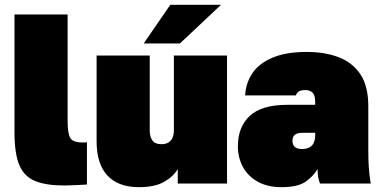

<svg xmlns="http://www.w3.org/2000/svg" viewBox="-20 -760 1575 795"><path d="M245 8Q171 8 125.5 -10.5Q80 -29 60 -76.5Q40 -124 40 -212V-700H260V-258Q260 -209 270.5 -189.5Q281 -170 323 -170Q328 -170 331.5 -170Q335 -170 340 -171V4Q326 5 305.5 6Q285 7 267.5 7.5Q250 8 245 8Z M555 15Q470 15 425 -33Q380 -81 380 -175V-530H600V-220Q600 -194 611 -178.5Q622 -163 648 -163Q666 -163 677.5 -170Q689 -177 694.5 -190Q700 -203 700 -220V-530H920V0H716V-60Q698 -29 659.5 -7Q621 15 555 15ZM575 -580 685 -740H895L725 -580Z M1145 15Q1088 15 1047.5 -7.5Q1007 -30 986 -68.5Q965 -107 965 -155Q965 -234 1014 -280Q1063 -326 1170 -326H1285V-340Q1285 -366 1274 -376.5Q1263 -387 1245 -387Q1226 -387 1217.5 -381.5Q1209 -376 1205 -365H995Q998 -417 1025.5 -457.5Q1053 -498 1109 -521.5Q1165 -545 1250 -545Q1325 -545 1382.5 -523Q1440 -501 1472.5 -452Q1505 -403 1505 -320V-135Q1505 -93 1507.5 -61.5Q1510 -30 1515 0H1305Q1301 -11 1298 -24Q1295 -37 1295 -60Q1277 -30 1245 -7.5Q1213 15 1145 15ZM1230 -143Q1249 -143 1261 -149.5Q1273 -156 1279 -168.5Q1285 -181 1285 -200V-210H1230Q1211 -210 1201 -202Q1191 -194 1191 -177Q1191 -160 1201 -151.5Q1211 -143 1230 -143Z"/></svg>

Font: Golos Text Black
Style: Regular
Weight: 900
Designer: A.Korolkova, Vitaly Kuzmin
Foundry: ParaType Ltd
Version: Version 2.004